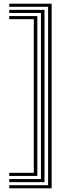

<svg xmlns="http://www.w3.org/2000/svg" viewBox="-20 -820 399 1040"><path d="M259.8 200V-800H30V-783.2H240.5V183.2H30V200ZM221 166.5V-766.5H30V-749.8H201.8V149.8H30V166.5ZM182.2 133V-733H30V-716.2H163V116.2H30V133Z"/></svg>

Font: Big Shoulders Inline Text SemiBold
Style: Regular
Weight: 600
Designer: Patric King
Foundry: XO Type Co
Version: Version 1.000